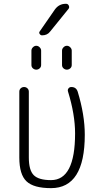

<svg xmlns="http://www.w3.org/2000/svg" viewBox="-20 -975 540 1005"><path d="M247.1 9.8Q156.2 9.8 118.7 -25.9Q81.1 -61.5 81.1 -150.4V-495.1Q81.1 -505.9 88.4 -512.7Q95.7 -519.5 106 -519.5Q116.2 -519.5 123.5 -512.7Q130.9 -505.9 130.9 -495.1V-150.4Q130.9 -84 156.7 -58.1Q182.6 -32.2 247.1 -32.2Q373 -32.2 373 -276.4Q373 -376 335.9 -496.1Q333 -504.9 338.4 -512.2Q343.8 -519.5 353.5 -519.5Q378.9 -519.5 386.7 -495.1Q423.8 -374 423.8 -269.5Q423.8 9.8 247.1 9.8ZM304.7 -634.8V-710Q304.7 -719.7 312.5 -727.5Q320.3 -735.4 330.1 -735.4Q339.8 -735.4 347.7 -727.5Q355.5 -719.7 355.5 -710V-634.8Q355.5 -624 347.7 -617.2Q339.8 -610.4 330.1 -610.4Q320.3 -610.4 312.5 -617.2Q304.7 -624 304.7 -634.8ZM195.3 -710V-634.8Q195.3 -624 187.5 -617.2Q179.7 -610.4 169.9 -610.4Q160.2 -610.4 152.3 -617.2Q144.5 -624 144.5 -634.8V-710Q144.5 -719.7 152.3 -727.5Q160.2 -735.4 169.9 -735.4Q179.7 -735.4 187.5 -727.5Q195.3 -719.7 195.3 -710ZM242.2 -809.6Q227.5 -790 200.2 -790Q192.4 -790 187.5 -797.4Q182.6 -804.7 188.5 -811.5L267.6 -925.8Q289.1 -955.1 324.2 -955.1H326.2Q335.9 -955.1 340.3 -945.3Q344.7 -935.5 337.9 -927.7Z"/></svg>

Font: Rounded-L Mgen+ 1mn light
Style: Regular
Weight: 200
Designer: [Source Han Sans]
Ryoko NISHIZUKA  (kana & ideographs); Paul D. Hunt (Latin, Greek & Cyrillic); Wenlong ZHANG  (bopomofo
Version: Version 1.059.20150602